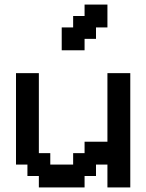

<svg xmlns="http://www.w3.org/2000/svg" viewBox="-20 -820 640 840"><path d="M350 0V-50H400V-100H450V0H550V-500H450V-200H350V-150H300V-100H200V-150H150V-500H50V-100H100V-50H150V0ZM250 -600H350V-650H400V-700H450V-800H350V-750H300V-700H250Z"/></svg>

Font: Matrix Sans Video
Style: Regular
Weight: 400
Designer: Brad Neil
Version: Version 1.100